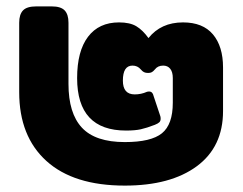

<svg xmlns="http://www.w3.org/2000/svg" viewBox="-20 -565 758 600"><path d="M40 -277V-494Q40 -520 52 -532.5Q64 -545 93 -545H142Q170 -545 182 -532.5Q194 -520 194 -494V-303Q194 -211 236 -166Q278 -121 370 -121Q452 -121 486 -148.5Q520 -176 520 -244V-321Q520 -340 512 -350Q504 -360 490 -360Q473 -360 464 -348Q459 -342 454.5 -339.5Q450 -337 443 -337Q435 -337 430 -339.5Q425 -342 420 -348Q410 -360 394 -360Q364 -360 364 -313Q364 -270 401 -270Q421 -270 439 -278Q442 -279 446 -279Q457 -279 460 -265L481 -202Q482 -199 482 -194Q482 -187 478 -183Q474 -179 464 -175Q438 -165 420 -161Q402 -157 374 -157Q221 -157 221 -321Q221 -405 255 -450Q289 -495 352 -495Q386 -495 406 -483Q426 -471 444 -446Q483 -495 552 -495Q614 -495 645.5 -457.5Q677 -420 677 -354V-218Q677 -106 595 -45.5Q513 15 370 15Q210 15 125 -62Q40 -139 40 -277Z"/></svg>

Font: Mitr SemiBold
Style: Regular
Weight: 600
Designer: Thanarat Vachiruckul
Foundry: Cadson Demak
Version: Version 1.003